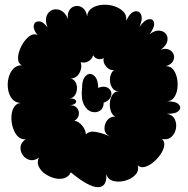

<svg xmlns="http://www.w3.org/2000/svg" viewBox="-20 -747 782 800"><path d="M275 -29Q266 -10 247.5 -4.5Q229 1 207.5 -4.5Q186 -10 168 -22.5Q150 -35 141.5 -53Q133 -71 142 -90Q122 -76 104 -80.5Q86 -85 75 -100.5Q64 -116 65.5 -134.5Q67 -153 87 -167Q68 -165 54.5 -178.5Q41 -192 34 -214Q27 -236 27.5 -259Q28 -282 37.5 -299Q47 -316 66 -318Q43 -319 30 -335.5Q17 -352 13.5 -375.5Q10 -399 15.5 -422Q21 -445 35 -460Q49 -475 71 -475Q57 -482 55.5 -499Q54 -516 61 -536Q68 -556 80.5 -573.5Q93 -591 108 -599.5Q123 -608 136 -601Q117 -626 121 -642Q125 -658 142 -658Q159 -658 178 -633Q167 -661 174 -680Q181 -699 198 -705.5Q215 -712 233.5 -703.5Q252 -695 263 -668Q260 -692 270 -706Q280 -720 296 -722Q312 -724 325.5 -713.5Q339 -703 343 -679Q345 -702 363.5 -713.5Q382 -725 406.5 -727Q431 -729 455 -721.5Q479 -714 494 -698.5Q509 -683 506 -660Q521 -694 540 -699Q559 -704 567.5 -686.5Q576 -669 561 -635Q583 -665 601 -667Q619 -669 622 -651.5Q625 -634 603 -604Q625 -621 643.5 -619.5Q662 -618 671.5 -605.5Q681 -593 677 -575Q673 -557 650 -540Q672 -547 686 -539.5Q700 -532 704 -518.5Q708 -505 700.5 -491.5Q693 -478 671 -471Q690 -472 701.5 -457.5Q713 -443 717.5 -421.5Q722 -400 719 -378Q716 -356 705.5 -341Q695 -326 676 -325Q713 -325 725 -311.5Q737 -298 724.5 -285Q712 -272 675 -273Q699 -269 708 -250.5Q717 -232 713 -211Q709 -190 694 -176.5Q679 -163 655 -168Q667 -157 664 -139Q661 -121 648 -102.5Q635 -84 617.5 -70Q600 -56 583 -51.5Q566 -47 554 -58Q560 -35 543.5 -18Q527 -1 501 6Q475 13 452 7Q429 1 423 -22Q426 33 388 33Q350 33 275 -29ZM440 -178Q417 -188 415.5 -208.5Q414 -229 426.5 -245.5Q439 -262 460 -261Q447 -268 441.5 -285Q436 -302 438 -321Q440 -340 449.5 -353.5Q459 -367 476 -367Q456 -366 446 -383.5Q436 -401 438.5 -422.5Q441 -444 455 -455Q436 -453 422 -470Q408 -487 412 -505Q400 -498 387.5 -501.5Q375 -505 368 -517Q364 -500 348 -491.5Q332 -483 316 -488Q321 -474 317 -458Q313 -442 302 -431Q291 -420 275 -420Q289 -416 295.5 -403Q302 -390 300.5 -374.5Q299 -359 290.5 -348Q282 -337 266 -337Q287 -338 294 -331Q301 -324 294 -316.5Q287 -309 266 -309Q290 -310 300.5 -297.5Q311 -285 308.5 -269Q306 -253 290 -244Q307 -242 322 -224Q337 -206 338 -187Q352 -202 378.5 -197.5Q405 -193 440 -178ZM322 -381Q322 -410 332 -424.5Q342 -439 355 -439Q368 -439 378.5 -424.5Q389 -410 389 -381Q410 -389 424 -383.5Q438 -378 442.5 -366Q447 -354 440 -340.5Q433 -327 412 -319Q412 -296 397 -286Q382 -276 362.5 -281Q343 -286 330 -310.5Q317 -335 322 -381Z"/></svg>

Font: Rubik Bubbles
Style: Regular
Weight: 400
Designer: Hubert and Fischer, NaN
Foundry: Hubert and Fischer, NaN
Version: Version 2.200